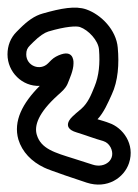

<svg xmlns="http://www.w3.org/2000/svg" viewBox="-21 -721 369 512"><path d="M49 -576C49 -587 52 -593 59 -600L68 -609C84 -625 98 -634 108 -637C155 -651 183 -652 192 -649C215 -641 241 -613 243 -589C246 -552 243 -519 231 -490C222 -468 214 -447 196 -431C184 -421 177 -415 172 -410C172 -410 139 -381 183 -368C206 -361 232 -351 254 -345C263 -342 269 -337 274 -328C290 -296 259 -271 226 -282C222 -283 205 -289 176 -298C125 -314 88 -324 77 -362C70 -386 81 -420 133 -467C144 -477 153 -484 159 -497C164 -510 175 -533 175 -552C175 -552 178 -588 142 -576C133 -573 123 -568 116 -561L107 -552C86 -531 49 -545 49 -576ZM85 -492C39 -446 14 -398 28 -349C38 -316 63 -290 97 -274C108 -268 197 -238 210 -234C265 -216 310 -247 323 -286C340 -337 306 -381 270 -393C263 -396 249 -400 239 -403C256 -421 267 -447 277 -469C294 -505 297 -551 293 -594C289 -641 249 -682 209 -696C180 -706 142 -699 93 -685C71 -679 52 -665 32 -645L23 -636C7 -620 -1 -599 -1 -576C-1 -529 38 -490 85 -492Z"/></svg>

Font: AppleStorm
Style: XbdOut
Weight: 800
Foundry: Cannot Into Space Fonts
Version: Version 1.01